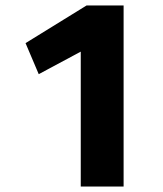

<svg xmlns="http://www.w3.org/2000/svg" viewBox="-20 -679 595 699"><path d="M274 0V-491L121 -409L73 -522L295 -659H430V0Z"/></svg>

Font: Cairo ExtraBold
Style: Regular
Weight: 800
Designer: Mohamed Gaber, Accademia di Belle Arti di Urbino
Foundry: Kief Type Foundry, Accademia di Belle Arti di Urbino
Version: Version 3.117